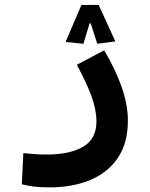

<svg xmlns="http://www.w3.org/2000/svg" viewBox="-20 -540 626 799"><path d="M186.5 239.7Q147.5 239.7 122.8 236.6Q98.1 233.4 70.8 227.1L77.1 97.2Q105 99.6 124.5 101.3Q144 103 176.8 103Q270.5 103 325.9 70.6Q381.3 38.1 381.3 -34.2Q381.3 -83.5 360.6 -139.9Q339.8 -196.3 299.8 -270.5L413.6 -330.6Q460.4 -252 486.3 -178Q512.2 -104 512.2 -38.1Q512.2 55.2 470.5 116.9Q428.7 178.7 355.2 209.2Q281.7 239.7 186.5 239.7ZM390.6 -519.5 460 -367.7 384.8 -357.9 357.4 -442.9H353L327.1 -357.9L252.9 -365.2L318.8 -519.5Z"/></svg>

Font: Cascadia Mono
Style: Bold
Weight: 700
Monospace: yes
Designer: Aaron Bell
Foundry: Saja Typeworks
Version: Version 2404.023; ttfautohint (v1.8.4)